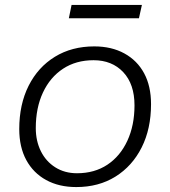

<svg xmlns="http://www.w3.org/2000/svg" viewBox="-20 -746 690 778"><path d="M289 12Q219 12 167 -16.5Q115 -45 86.5 -97.5Q58 -150 58 -223Q58 -323 96 -398.5Q134 -474 202.5 -516Q271 -558 362 -558Q432 -558 484 -529.5Q536 -501 564 -449Q592 -397 592 -324Q592 -224 554 -148.5Q516 -73 448 -30.5Q380 12 289 12ZM292 -44Q363 -44 415 -78.5Q467 -113 496 -175.5Q525 -238 525 -319Q525 -405 479.5 -453.5Q434 -502 359 -502Q288 -502 235.5 -467.5Q183 -433 154 -371Q125 -309 125 -227Q125 -175 145.5 -133.5Q166 -92 204 -68Q242 -44 292 -44ZM259 -672 270 -726H555L543 -672Z"/></svg>

Font: Azeret Mono Thin ExtraLight
Style: Italic
Weight: 250
Italic angle: -12°
Version: Version 1.002